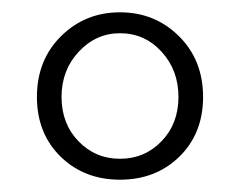

<svg xmlns="http://www.w3.org/2000/svg" viewBox="-20 -766 390 312"><path d="M80 -510Q40 -548 40 -608.5Q40 -669 80 -708Q119 -746 175 -746Q231 -746 270 -708Q310 -669 310 -608.5Q310 -548 270 -510Q232 -474 175 -474Q118 -474 80 -510ZM175 -712Q136 -712 108 -682Q80 -652 80 -608.5Q80 -565 107.5 -536.5Q135 -508 175 -508Q215 -508 242.5 -536.5Q270 -565 270 -608.5Q270 -652 242.5 -682Q215 -712 175 -712Z"/></svg>

Font: Cactus Classical Serif
Style: Regular
Weight: 400
Designer: Henry Chan (via Glyphwiki)、田海東、宇文滿月
Foundry: Moonlit Owen
Version: Version 1.000